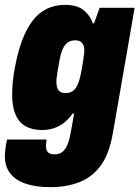

<svg xmlns="http://www.w3.org/2000/svg" viewBox="-41 -560 574 790"><path d="M167 210Q105 210 63.5 195.5Q22 181 0.5 152.5Q-21 124 -21 83Q-21 75 -19.5 58.5Q-18 42 -12 14H151Q150 19 149 27Q148 35 148 40Q148 50 151 58Q154 66 162 70.5Q170 75 184 75Q204 75 216.5 64.5Q229 54 237 34Q245 14 250 -15Q254 -34 257 -53.5Q260 -73 264 -93H258Q244 -73 225.5 -57.5Q207 -42 183.5 -33.5Q160 -25 132 -25Q91 -25 63.5 -41Q36 -57 22.5 -89.5Q9 -122 9 -171Q9 -194 11.5 -221.5Q14 -249 20 -280Q43 -409 93 -474.5Q143 -540 227 -540Q275 -540 302 -519Q329 -498 341 -464H346L369 -528H513L423 -10Q408 75 372.5 122.5Q337 170 284.5 190Q232 210 167 210ZM230 -177Q243 -177 253.5 -182.5Q264 -188 271.5 -199Q279 -210 284 -226Q289 -242 293 -262Q299 -295 301.5 -312.5Q304 -330 305 -338.5Q306 -347 306 -351Q306 -365 302 -374.5Q298 -384 290 -389Q282 -394 268 -394Q250 -394 237.5 -385Q225 -376 217 -358Q209 -340 204 -313Q198 -279 195 -261Q192 -243 191.5 -235Q191 -227 191 -222Q191 -208 195 -197.5Q199 -187 207.5 -182Q216 -177 230 -177Z"/></svg>

Font: Archivo Condensed Black
Style: Italic
Weight: 900
Width: 3
Italic angle: -10°
Designer: Hector Gatti
Foundry: Omnibus-Type
Version: Version 2.001